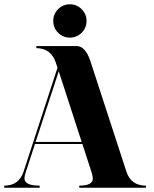

<svg xmlns="http://www.w3.org/2000/svg" viewBox="-20 -880 724 900"><path d="M252.4 -726.6Q229.5 -749.5 229.5 -781.7Q229.5 -814 252.4 -836.9Q275.4 -859.9 307.6 -859.9Q339.8 -859.9 362.8 -836.9Q385.7 -814 385.7 -781.7Q385.7 -749.5 362.8 -726.6Q339.8 -703.6 307.6 -703.6Q275.4 -703.6 252.4 -726.6ZM362.8 -214.8 255.4 -545.9 147 -214.8ZM366.2 -205.1H144L100.6 -72.3Q94.7 -55.7 94.7 -43.9Q94.7 -9.8 166 -9.8V0H0V-9.8Q69.3 -9.8 90.8 -76.2L249.5 -562.5L241.2 -587.9Q217.8 -654.3 150.4 -654.3V-664.1H338.9Q380.9 -664.1 404.3 -591.8L572.3 -76.2Q593.8 -9.8 664.1 -9.8V0H351.6V-9.8Q415 -9.8 415 -43Q415 -54.2 409.2 -72.3Z"/></svg>

Font: spinweradC
Style: Bold
Weight: 700
Width: 7
Version: Version 0.3